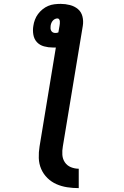

<svg xmlns="http://www.w3.org/2000/svg" viewBox="-20 -755 640 990"><path d="M386 215Q356 215 326.5 210.5Q297 206 271 194.5Q245 183 224.5 163Q204 143 192.5 116.5Q181 90 180 60Q179 30 184 0L268 -510Q264 -510 260 -510Q256 -510 252 -510Q229 -510 207 -516Q185 -522 170.5 -537.5Q156 -553 152 -576Q148 -599 152 -622Q154 -637 160 -653Q166 -669 176 -682.5Q186 -696 199.5 -707Q213 -718 228.5 -724.5Q244 -731 260.5 -733Q277 -735 293 -735Q317 -735 340.5 -729Q364 -723 381.5 -708.5Q399 -694 405 -670.5Q411 -647 407 -622L304 0Q300 22 301.5 43.5Q303 65 314.5 82Q326 99 345.5 107Q365 115 386 115ZM265 -585Q269 -585 273 -585.5Q277 -586 281 -588L287 -622Q288 -628 288.5 -634Q289 -640 288.5 -645.5Q288 -651 285 -655.5Q282 -660 276 -660Q269 -660 262.5 -656.5Q256 -653 251.5 -647.5Q247 -642 244.5 -635.5Q242 -629 241 -622Q240 -615 240.5 -608.5Q241 -602 244 -596.5Q247 -591 252.5 -588Q258 -585 265 -585Z"/></svg>

Font: Iosevka Curly Slab Extended
Style: Bold Italic
Weight: 700
Width: 7
Italic angle: -9°
Monospace: yes
Designer: Belleve Invis
Foundry: Belleve Invis
Version: Version 11.0.0; ttfautohint (v1.8.3)